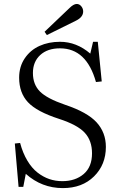

<svg xmlns="http://www.w3.org/2000/svg" viewBox="-20 -940 612 974"><path d="M217.8 -762.2 206.1 -778.8 331.1 -897.9Q353 -919.9 369.1 -919.9Q382.8 -919.9 392.3 -908.2Q401.9 -896.5 401.9 -881.8Q401.9 -853 365.2 -835ZM298.8 14.2Q191.9 14.2 110.8 -58.1L98.1 7.8H74.2L55.2 -211.9L82 -214.8Q95.7 -163.6 118.7 -125.2Q141.6 -86.9 170.2 -64.7Q198.7 -42.5 230 -31.7Q261.2 -21 295.9 -21Q362.3 -21 404.5 -57.1Q446.8 -93.3 446.8 -162.1Q446.8 -226.6 409.9 -266.6Q373 -306.6 279.8 -336.9Q166.5 -373.5 121.8 -421.4Q77.1 -469.2 77.1 -545.9Q77.1 -602.1 105.5 -644Q133.8 -686 180.2 -707Q226.6 -728 284.2 -728Q368.2 -728 438 -668L452.1 -728H476.1L496.1 -526.9L466.8 -523.9Q418.9 -694.8 284.2 -694.8Q220.7 -694.8 183.8 -660.6Q147 -626.5 147 -569.8Q147 -511.7 182.6 -475.8Q218.3 -439.9 311 -408.2Q423.3 -370.6 470.2 -319.1Q517.1 -267.6 517.1 -194.8Q517.1 -104.5 457 -45.2Q397 14.2 298.8 14.2Z"/></svg>

Font: Literata Light
Style: Regular
Weight: 300
Designer: Latin by Veronika Burian and Jose Scaglione. Greek by Irene Vlachou. Cyrillic by Vera Evstafieva.
Foundry: TypeTogether
Version: Version 3.021